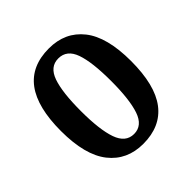

<svg xmlns="http://www.w3.org/2000/svg" viewBox="-154 -667 796 796"><g transform="rotate(-45 244.5 -268.5)"><path d="M243 10Q148 10 93.5 -59Q39 -128 39 -269Q39 -547 246 -547Q341 -547 395.5 -478.5Q450 -410 450 -269Q450 -128 397.5 -59Q345 10 243 10ZM245 -46Q294 -46 313.5 -103Q333 -160 333 -269Q333 -379 313.5 -434.5Q294 -490 244 -490Q195 -490 175.5 -434.5Q156 -379 156 -269Q156 -160 176 -103Q196 -46 245 -46Z"/></g></svg>

Font: Noto Serif ExtraCondensed SemiBold
Style: Regular
Weight: 600
Width: 2
Designer: Monotype Design Team
Foundry: Monotype Imaging Inc.
Version: Version 2.015; ttfautohint (v1.8.4.7-5d5b)